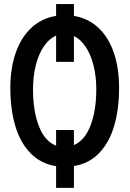

<svg xmlns="http://www.w3.org/2000/svg" viewBox="-20 -810 640 948"><path d="M257 10.5Q181 -1.5 130.2 -54Q79.5 -106.5 55.2 -189.2Q31 -272 31 -375Q31 -473.5 58 -550.2Q85 -627 136 -673.8Q187 -720.5 257 -731.5V-790H345V-731.5Q414.5 -720 464.8 -673.8Q515 -627.5 541.5 -551.2Q568 -475 568 -376Q568 -272.5 544.2 -190.2Q520.5 -108 470.5 -55.2Q420.5 -2.5 345 10V117.5H257ZM257 -634Q222.5 -619 196.8 -581.5Q171 -544 157 -489Q143 -434 143 -368.5Q143 -262.5 172 -187.2Q201 -112 257 -91V-168H345V-93.5Q399 -117 427.2 -191Q455.5 -265 455.5 -369.5Q455.5 -432 442 -486Q428.5 -540 403.5 -578Q378.5 -616 345 -632V-504.5H257Z"/></svg>

Font: JuliaMono Medium
Style: Italic
Weight: 500
Italic angle: -9°
Monospace: yes
Designer: cormullion
Foundry: corm
Version: Version 0.054; ttfautohint (v1.8.4)